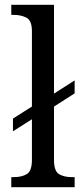

<svg xmlns="http://www.w3.org/2000/svg" viewBox="-20 -780 341 800"><path d="M27 0V-42H38Q70 -42 91.5 -54.5Q113 -67 113 -114V-283L34 -233V-286L113 -336V-650Q113 -695 90 -706.5Q67 -718 38 -718H27V-760H205V-390L291 -445V-391L205 -336V-114Q205 -67 226 -54.5Q247 -42 279 -42H291V0Z"/></svg>

Font: Noto Serif Hebrew SemiCondensed
Style: Regular
Weight: 400
Width: 4
Designer: Monotype Design Team
Foundry: Monotype Imaging Inc.
Version: Version 2.004; ttfautohint (v1.8.4.7-5d5b)